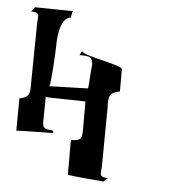

<svg xmlns="http://www.w3.org/2000/svg" viewBox="-47 -658 650 706"><g transform="rotate(5 277.5 -304.5)"><path d="M25 -155C24 -156 161 -158 161 -158L160 -167C124 -169 119 -174 121 -208L122 -288C120 -286 270 -285 269 -284V-186C269 -144 266 -140 228 -138V-11C228 -6 363 2 360 4C360 4 372 -10 378 -10C346 -12 346 -16 350 -48L352 -272C350 -310 353 -324 392 -332V-414C392 -429 248 -450 241 -467C238 -466 234 -454 232 -452C272 -452 280 -450 282 -418C280 -423 276 -330 274 -333C277 -332 128 -329 132 -328C138 -344 144 -462 144 -478C144 -514 150 -583 189 -587C189 -592 192 -609 195 -611L54 -613C52 -611 44 -597 40 -597C72 -594 70 -592 67 -559L64 -340C65 -295 64 -282 26 -274Z"/></g></svg>

Font: Zinc
Style: Regular
Weight: 400
Version: Version 1